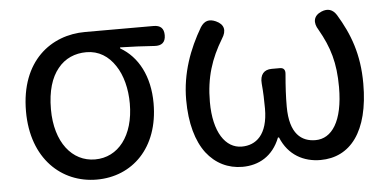

<svg xmlns="http://www.w3.org/2000/svg" viewBox="-43 -628 1467 721"><g transform="rotate(-5 690.0 -267.0)"><path d="M521 -543H447H299C171 -543 52 -456 52 -265C52 -86 163 13 295 13C428 13 532 -85 532 -254C532 -356 491 -432 425 -470V-474C471 -473 510 -471 554 -468C581 -466 596 -478 596 -505C596 -531 583 -543 557 -543ZM405 -405C430 -368 443 -316 443 -261C443 -139 382 -63 295 -63C209 -63 146 -140 146 -265C146 -334 162 -384 189 -417C216 -451 254 -467 297 -467C344 -467 380 -443 405 -405Z M709 -54C743 -10 790 13 844 13C905 13 959 -16 986 -85H990C1018 -16 1076 13 1138 13C1250 13 1323 -77 1323 -259C1323 -370 1293 -448 1247 -524C1233 -546 1214 -552 1190 -542C1159 -529 1155 -503 1173 -475C1213 -405 1231 -345 1231 -254C1231 -124 1187 -63 1126 -63C1074 -63 1029 -94 1029 -198C1029 -237 1031 -273 1035 -319C1037 -336 1030 -344 1016 -344H988H985C956 -344 940 -326 943 -292C946 -259 947 -229 947 -198C947 -98 901 -63 848 -63C787 -63 743 -126 743 -240C743 -333 766 -402 809 -473C828 -502 823 -526 792 -540C767 -551 749 -546 734 -523C688 -445 655 -356 655 -256C655 -167 675 -99 709 -54Z"/></g></svg>

Font: GenSenRounded2 TW R
Style: Regular
Weight: 400
Version: Version 2.100;PS 2.1;hotconv 16.6.51;makeotf.lib2.5.65220 DE